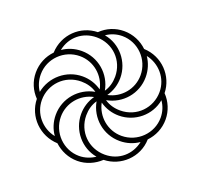

<svg xmlns="http://www.w3.org/2000/svg" viewBox="-126 -866 1068 1018"><g transform="rotate(20 408.0 -357.0)"><path d="M408 9C458 9 504 -12 538 -44C634 -46 719 -124 721 -226C754 -260 774 -306 774 -357C774 -406 754 -453 721 -487C719 -583 642 -666 539 -670C505 -703 458 -723 408 -723C357 -723 312 -703 278 -670C181 -668 99 -591 95 -488C62 -454 42 -408 42 -357C42 -306 62 -261 95 -227C97 -127 178 -47 278 -43C312 -11 358 9 408 9ZM439 -374C462 -407 473 -444 473 -482C473 -573 407 -652 319 -667C344 -685 376 -695 408 -695C496 -695 569 -622 569 -532C569 -454 513 -389 439 -374ZM419 -391C403 -480 326 -547 233 -547C193 -547 156 -535 126 -514C141 -591 204 -642 282 -642C374 -642 445 -571 445 -479C445 -448 437 -417 419 -391ZM530 -320C499 -320 468 -328 442 -346C531 -362 598 -439 598 -532C598 -572 586 -609 565 -640C637 -625 694 -562 694 -483C694 -395 625 -320 530 -320ZM97 -267C79 -293 70 -324 70 -357C70 -445 143 -518 233 -518C311 -518 376 -462 391 -388C358 -411 321 -422 283 -422C192 -422 114 -356 97 -267ZM583 -196C505 -196 440 -252 425 -326C458 -303 495 -292 533 -292C624 -292 703 -358 718 -446C736 -421 746 -390 746 -357C746 -269 673 -196 583 -196ZM252 -74C177 -89 122 -154 122 -231C122 -319 191 -394 286 -394C317 -394 348 -386 374 -368C285 -352 218 -275 218 -182C218 -142 230 -105 252 -74ZM408 -19C320 -19 247 -92 247 -182C247 -260 303 -325 377 -340C354 -307 343 -270 343 -232C343 -141 409 -62 497 -47C472 -30 441 -19 408 -19ZM534 -72C442 -72 371 -143 371 -235C371 -266 379 -297 397 -323C413 -234 490 -167 583 -167C623 -167 660 -179 690 -200C675 -127 615 -72 534 -72Z"/></g></svg>

Font: Noto Serif Armenian ExtraCondensed Thin
Style: Regular
Weight: 100
Width: 2
Designer: Monotype Design Team
Foundry: Monotype Imaging Inc.
Version: Version 2.008